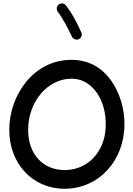

<svg xmlns="http://www.w3.org/2000/svg" viewBox="-20 -1066 785 1133"><path d="M360.4 47.9C564 47.9 714.4 -118.7 714.4 -334C714.4 -425.8 687 -519.5 634.3 -592.8C581.5 -666 503.9 -712.9 402.3 -712.9C292.5 -712.9 201.2 -663.6 136.2 -585.4C71.3 -506.8 34.7 -404.8 34.7 -299.3C34.7 -100.6 172.4 47.9 360.4 47.9ZM360.4 -62.5C236.8 -62.5 146 -153.3 146 -299.3C146 -465.3 260.3 -601.6 402.3 -601.6C440.9 -601.6 475.6 -589.8 505.9 -566.4C566.4 -519.5 604 -435.5 604 -334C604 -279.8 593.3 -231.9 571.8 -191.4C528.8 -109.4 452.1 -62.5 360.4 -62.5ZM326.2 -1039.1C314 -1028.8 314.9 -1017.6 314.9 -1014.2C314.9 -1007.8 316.9 -1002 320.8 -996.6C346.2 -964.4 383.3 -897 404.3 -849.6C411.6 -835.4 425.8 -832 433.6 -832C437.5 -832 441.4 -833 444.8 -834.5C459 -840.8 462.9 -856 462.9 -863.3C462.9 -867.2 461.9 -871.1 460 -875C448.2 -900.9 434.1 -929.2 418 -959C401.4 -988.8 384.8 -1013.7 368.7 -1034.2C358.9 -1047.4 347.2 -1045.4 345.2 -1045.4C337.9 -1045.4 331.5 -1043.5 326.2 -1039.1Z"/></svg>

Font: Mikhak SemiBold
Style: Regular
Weight: 600
Designer: Amin Abedi
Version: Version 3.2